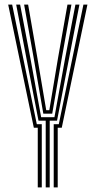

<svg xmlns="http://www.w3.org/2000/svg" viewBox="-20 -820 419 840"><path d="M180 0V-292H148.5L95.8 -564L50.8 -800H68L113.2 -564L160 -307.2H218.2L264.8 -564L310 -800H327.5L282 -564L229.5 -292H197.5V0ZM145.2 0V-261.2H128L15.8 -800H33.2L141 -276.5H162.8V0ZM215 0V-276.5H237.2L345 -800H362.5L250.2 -261.2H232.5V0ZM169.5 -322.8 127.8 -564 85.5 -800H103L144 -564L182.2 -338H195.8L233.5 -564L275.2 -800H292.5L250 -564L208.5 -322.8Z"/></svg>

Font: Big Shoulders Inline Display Thin SemiBold
Style: Regular
Weight: 600
Version: Version 2.002